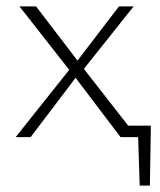

<svg xmlns="http://www.w3.org/2000/svg" viewBox="-20 -430 501 602"><path d="M418 152 412 -36H453L450 152ZM371 -36H441V0H371ZM29 0 197 -211 41 -410H93L223 -240L353 -410H399L243 -214L410 0H358L217 -186L76 0Z"/></svg>

Font: Ysabeau Infant ExtraLight
Style: Regular
Weight: 250
Designer: Christian Thalmann (Catharsis Fonts)
Version: Version 2.001;gftools[0.9.30]; featfreeze: ss01,ss02,lnum